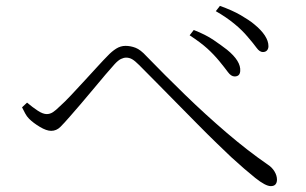

<svg xmlns="http://www.w3.org/2000/svg" viewBox="-20 -711 1040 653"><path d="M874 -534Q863 -534 852.5 -548.5Q842 -563 823 -585Q804 -608 776.5 -630.5Q749 -653 714 -673L728 -691Q770 -676 798.5 -659.5Q827 -643 844 -629Q893 -589 893 -554Q893 -545 888 -539.5Q883 -534 874 -534ZM778 -451Q766 -451 755 -466Q744 -481 726 -503Q707 -526 685 -546Q663 -566 625 -591L639 -609Q680 -593 707 -574.5Q734 -556 752 -542Q800 -503 797 -469Q796 -459 791 -455Q786 -451 778 -451ZM901 -78Q883 -78 848 -106Q813 -134 766 -177Q747 -195 717 -224Q687 -253 652 -288.5Q617 -324 580.5 -361Q544 -398 511 -431.5Q478 -465 453 -490Q439 -504 429.5 -509.5Q420 -515 409 -515Q401 -515 391.5 -510.5Q382 -506 370 -493Q358 -480 338.5 -457Q319 -434 297 -407.5Q275 -381 254 -356.5Q233 -332 218 -315Q199 -293 185.5 -279.5Q172 -266 154 -266Q138 -266 115.5 -279.5Q93 -293 79 -307Q71 -315 65.5 -325.5Q60 -336 55 -346L72 -362Q91 -346 108.5 -334.5Q126 -323 139 -323Q150 -323 160 -329.5Q170 -336 183 -349Q200 -364 222 -387.5Q244 -411 267.5 -436.5Q291 -462 312 -485Q333 -508 346 -521Q360 -536 375 -545.5Q390 -555 407 -555Q424 -555 441 -548.5Q458 -542 478 -520Q539 -457 609 -389Q679 -321 751.5 -259Q824 -197 891 -151Q905 -142 913.5 -128Q922 -114 922 -100Q922 -90 917 -84Q912 -78 901 -78Z"/></svg>

Font: Noto Serif SC ExtraLight ExtraLight
Style: Regular
Weight: 250
Version: Version 2.002-H1;hotconv 1.1.0;makeotfexe 2.6.0